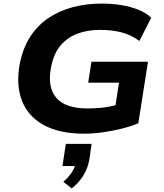

<svg xmlns="http://www.w3.org/2000/svg" viewBox="-20 -736 918 1073"><path d="M450 11Q310 11 222 -38.5Q134 -88 101 -177.5Q68 -267 92 -387Q110 -472 151 -534Q192 -596 252 -636Q312 -676 387 -696Q462 -716 547 -716Q605 -716 657.5 -707.5Q710 -699 753.5 -681.5Q797 -664 825 -637L759 -507Q712 -542 658 -555.5Q604 -569 539 -569Q469 -569 413 -548Q357 -527 319 -482.5Q281 -438 266 -364Q243 -250 294 -190Q345 -130 468 -130Q523 -130 568.5 -136.5Q614 -143 656 -157L619 -105L645 -274H473L491 -391H807L753 -47Q712 -30 660 -17Q608 -4 554 3.5Q500 11 450 11ZM381 317 334 280Q366 252 383.5 223.5Q401 195 404 171L429 192H329L348 68H492L479 157Q471 203 447 243Q423 283 381 317Z"/></svg>

Font: Nunito Sans 7pt SemiExpanded ExtraBold
Style: Italic
Weight: 800
Width: 6
Italic angle: -9°
Designer: Vernon Adams
Foundry: Vernon Adams
Version: Version 3.101;gftools[0.9.27]